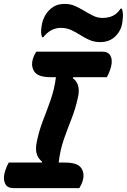

<svg xmlns="http://www.w3.org/2000/svg" viewBox="-25 -965 651 985"><path d="M382 0H44Q13 0 2 -21.5Q-9 -43 -2 -76Q7 -109 20 -131H189L191 -136Q172 -150 164 -174Q156 -198 163 -234Q175 -294 195.5 -346.5Q216 -399 235 -453Q254 -507 262 -569H236Q172 -569 152.5 -596Q133 -623 143 -660Q147 -674 151.5 -683Q156 -692 161 -700H499Q531 -700 542 -678.5Q553 -657 545 -624Q536 -591 523 -569H351L348 -564Q368 -551 375.5 -526Q383 -501 375 -466Q362 -406 341.5 -354.5Q321 -303 302.5 -250Q284 -197 276 -131H308Q371 -131 390.5 -104.5Q410 -78 400 -40Q396 -27 391.5 -17.5Q387 -8 382 0ZM501 -873Q529 -873 552 -883Q575 -893 594 -921H600Q608 -899 605 -873Q604 -849 598.5 -830.5Q593 -812 581 -795Q548 -749 490 -749Q459 -749 434 -760Q409 -771 386.5 -785.5Q364 -800 340 -811Q316 -822 287 -822Q235 -822 197 -774H191Q187 -785 186 -797Q185 -809 188 -828Q190 -846 195.5 -861Q201 -876 209 -890Q226 -916 249.5 -930.5Q273 -945 307 -945Q336 -945 360.5 -934Q385 -923 408 -909Q431 -895 453.5 -884Q476 -873 501 -873Z"/></svg>

Font: Recursive Sn Csl St
Style: Bold Italic
Weight: 700
Italic angle: -15°
Version: Version 1.079;hotconv 1.0.112;makeotfexe 2.5.65598; ttfautoh